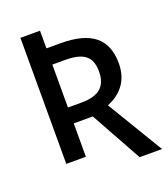

<svg xmlns="http://www.w3.org/2000/svg" viewBox="-147 -818 895 1022"><g transform="rotate(-20 301.0 -307.0)"><path d="M467 100H594L403 -217C469 -244 534 -298 534 -408C534 -546 453 -614 279 -614H199V-714H88V0H199V-189H307ZM199 -279V-522H272C374 -522 420 -489 420 -404C420 -321 378 -279 275 -279Z"/></g></svg>

Font: Noto Sans Thai Medium
Style: Regular
Weight: 500
Designer: Monotype Design Team
Foundry: Monotype Imaging Inc.
Version: Version 1.901